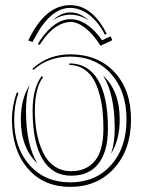

<svg xmlns="http://www.w3.org/2000/svg" viewBox="-20 -749 556 747"><path d="M45.4 -389.6 51.8 -387.2Q35.2 -339.8 35.2 -284.2Q35.2 -173.8 95 -106.7Q154.8 -39.6 253.4 -39.6Q352.1 -39.6 412.1 -106.7Q472.2 -173.8 472.2 -284.2Q472.2 -394.5 412.1 -461.7Q352.1 -528.8 253.4 -528.8Q167.5 -528.8 110.4 -477.1L106 -481.4Q167.5 -537.6 253.4 -537.6Q359.9 -537.6 424.8 -469Q489.7 -400.4 489.7 -284.2Q489.7 -167 424.3 -94.5Q358.9 -22 253.4 -22Q148.9 -22 87.6 -94Q26.4 -166 26.4 -284.2Q26.4 -336.4 45.4 -389.6ZM250 -496.1V-502.4Q323.2 -502.4 361.6 -437.5Q399.9 -372.6 399.9 -249Q399.9 -159.7 363.3 -112.5Q326.7 -65.4 256.8 -65.4Q183.6 -65.4 145.3 -130.4Q106.9 -195.3 106.9 -318.8Q106.9 -405.3 142.1 -453.1L147.5 -448.7Q115.7 -406.2 115.7 -318.8Q115.7 -272.9 123 -232.9Q130.4 -192.9 146.2 -158.2Q162.1 -123.5 190.4 -103.3Q218.8 -83 256.8 -83Q315.9 -83 349.1 -123Q382.3 -163.1 382.3 -249Q382.3 -286.1 378.9 -319.1Q375.5 -352.1 366.2 -385.5Q356.9 -418.9 342.5 -442.6Q328.1 -466.3 304.4 -481.2Q280.8 -496.1 250 -496.1ZM412.1 -150.9Q426.3 -193.4 426.3 -249Q426.3 -382.8 381.3 -455.1Q445.8 -394.5 445.8 -284.2Q445.8 -205.6 412.1 -150.9ZM94.7 -417.5Q81.1 -376.5 81.1 -318.8Q81.1 -185.1 125.5 -113.3Q61 -173.8 61 -284.2Q61 -362.8 94.7 -417.5ZM184.1 -668.9Q217.3 -700.7 253.4 -700.7Q292 -700.7 326.7 -668.9Q291.5 -691.9 253.9 -691.9Q217.8 -691.9 184.1 -668.9ZM410.2 -607.9 417 -592.8 371.1 -570.8 363.3 -583Q338.4 -620.1 309.6 -641.8Q280.8 -663.6 253.9 -663.6Q228.5 -663.6 199.2 -645.3Q169.9 -627 142.1 -585.9L134.3 -574.7L127 -577.1L136.2 -592.3Q192.4 -674.3 253.9 -674.3Q287.1 -674.3 318.8 -652.6Q350.6 -630.9 377 -592.3ZM395 -617.7 388.2 -613.8Q363.3 -663.1 327.4 -690.7Q291.5 -718.3 253.4 -718.3Q176.3 -718.3 114.7 -601.1L106.4 -585.4L89.8 -591.8L99.1 -609.4Q161.6 -729 253.4 -729Q338.9 -729 395 -617.7Z"/></svg>

Font: FoglihtenNo03
Style: Regular
Weight: 500
Version: Version 0.59